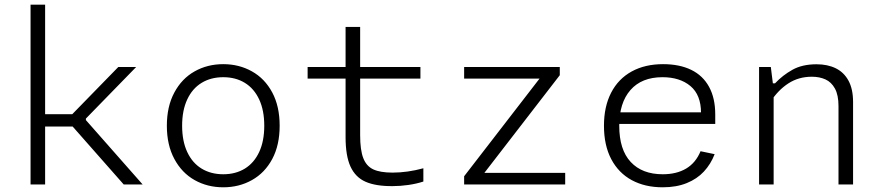

<svg xmlns="http://www.w3.org/2000/svg" viewBox="-20 -785 3760 817"><path d="M110 0V-765H172V0ZM317 -299 264.5 -275.5 483.5 -500H559.5L345.5 -280.5V-274L587 0H506.5L276 -261.5L313 -246.5H150V-299Z M930 12Q862.5 12 808 -18.8Q753.5 -49.5 721.8 -108.8Q690 -168 690 -250Q690 -332 721.8 -391.2Q753.5 -450.5 808 -481.2Q862.5 -512 930 -512Q997.5 -512 1052.2 -481.2Q1107 -450.5 1138.5 -391.5Q1170 -332.5 1170 -250Q1170 -167.5 1138.5 -108.5Q1107 -49.5 1052.2 -18.8Q997.5 12 930 12ZM930 -456.5Q877.5 -456.5 838 -432.5Q798.5 -408.5 776.8 -362Q755 -315.5 755 -250Q755 -184.5 776.8 -138Q798.5 -91.5 838 -67.5Q877.5 -43.5 930 -43.5Q982.5 -43.5 1021.8 -67.5Q1061 -91.5 1082.8 -138Q1104.5 -184.5 1104.5 -250Q1104.5 -315.5 1082.8 -362Q1061 -408.5 1021.8 -432.5Q982.5 -456.5 930 -456.5Z M1769 -500V-450.5H1289V-500H1469H1483.5ZM1450.5 -201.5V-670.5H1512.5V-209.5Q1512.5 -146.5 1525.8 -112.2Q1539 -78 1568.5 -64.2Q1598 -50.5 1650.5 -50.5Q1713.5 -50.5 1781.5 -69V-12.5Q1752.5 -3 1718 2Q1683.5 7 1650.5 7Q1579 7.5 1535.8 -11.5Q1492.5 -30.5 1471.5 -76Q1450.5 -121.5 1450.5 -201.5Z M2362 -500V-465L2030 -35L2015 -49.5H2385V0H1955V-35L2287 -465L2308 -450.5H1955V-500Z M2801.5 -512Q2871.5 -512 2921.2 -487.8Q2971 -463.5 2997.2 -415.5Q3023.5 -367.5 3023.5 -298V-257.5H2594.5V-307H2991L2963 -283V-304.5Q2963 -381 2918 -418.8Q2873 -456.5 2799 -456.5Q2710.5 -456.5 2662.8 -402Q2615 -347.5 2615 -250Q2615 -148 2663.8 -95.8Q2712.5 -43.5 2800 -43.5Q2859 -43.5 2899.8 -67.8Q2940.5 -92 2961 -141.5L3021 -129Q3004.5 -86.5 2975.2 -55Q2946 -23.5 2902 -5.8Q2858 12 2800 12Q2724.5 12 2668.2 -18.5Q2612 -49 2581 -107.8Q2550 -166.5 2550 -250Q2550 -331.5 2580.5 -390.5Q2611 -449.5 2667.8 -480.8Q2724.5 -512 2801.5 -512Z M3272 0H3210V-500H3260L3270 -420H3272ZM3548 0V-333.5Q3548 -380.5 3532.8 -408.2Q3517.5 -436 3492.2 -447.2Q3467 -458.5 3434.5 -458.5Q3378.5 -458.5 3334.8 -430.2Q3291 -402 3258 -351V-430.5H3278Q3310.5 -465 3352.2 -488.2Q3394 -511.5 3454.5 -511.5Q3501.5 -511.5 3536.2 -494.5Q3571 -477.5 3590.5 -441.8Q3610 -406 3610 -351V0Z"/></svg>

Font: Monaspace Neon Var ExtraLight
Style: Regular
Weight: 200
Designer: Riley Cran and the Lettermatic Team
Version: Version 1.200 (Monaspace Neon Var)